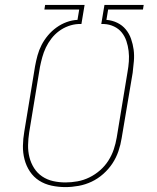

<svg xmlns="http://www.w3.org/2000/svg" viewBox="-20 -755 640 783"><path d="M247 8Q218 8 190 2Q162 -4 139.5 -18.5Q117 -33 102 -55.5Q87 -78 80 -105Q73 -132 73.5 -160.5Q74 -189 79 -218L123 -485Q127 -507 133 -529Q139 -551 149.5 -571.5Q160 -592 175.5 -610.5Q191 -629 210.5 -643Q230 -657 252 -665Q274 -673 296 -674L303 -716H161L164 -735H325L312 -657H299Q279 -656 258.5 -648.5Q238 -641 220.5 -628Q203 -615 189.5 -597.5Q176 -580 167 -561Q158 -542 152.5 -522Q147 -502 143 -482L99 -215Q95 -189 94.5 -163.5Q94 -138 100 -114Q106 -90 119 -69.5Q132 -49 152 -35.5Q172 -22 196.5 -16.5Q221 -11 247 -11Q271 -11 296 -15.5Q321 -20 344.5 -31.5Q368 -43 388 -60.5Q408 -78 422 -100Q436 -122 444 -146Q452 -170 456 -194L500 -461Q504 -483 505.5 -504.5Q507 -526 504.5 -547Q502 -568 495.5 -587.5Q489 -607 476.5 -622.5Q464 -638 445 -647Q426 -656 405 -657H393L406 -735H566L563 -716H421L414 -674Q438 -672 458.5 -662Q479 -652 493 -635Q507 -618 514.5 -596.5Q522 -575 525 -552.5Q528 -530 526 -506Q524 -482 521 -458L476 -191Q472 -165 463 -138.5Q454 -112 438.5 -88.5Q423 -65 401 -45.5Q379 -26 353.5 -14Q328 -2 300.5 3Q273 8 247 8Z"/></svg>

Font: Iosevka SS04 Thin Extended
Style: Italic
Weight: 100
Width: 7
Italic angle: -9°
Monospace: yes
Designer: Belleve Invis
Foundry: Belleve Invis
Version: Version 19.0.0; ttfautohint (v1.8.4)